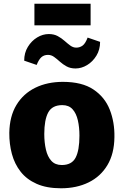

<svg xmlns="http://www.w3.org/2000/svg" viewBox="-20 -1004 665 1032"><path d="M308 8Q231 8 177.2 -15.8Q123.5 -39.5 91 -81Q58.5 -122.5 44 -176.2Q29.5 -230 30 -290Q31.5 -379 68.5 -440Q105.5 -501 170 -532.5Q234.5 -564 318 -564Q421 -564 482.2 -523Q543.5 -482 570 -414.5Q596.5 -347 595 -267Q594 -177.5 557.2 -116.2Q520.5 -55 456 -23.5Q391.5 8 308 8ZM312 -117Q365.5 -117 386.2 -156.2Q407 -195.5 407 -275Q407 -320 398.5 -357.2Q390 -394.5 370 -416.8Q350 -439 315 -439Q260.5 -439 239.2 -399.5Q218 -360 218 -284Q218 -238 226.8 -200Q235.5 -162 256 -139.5Q276.5 -117 312 -117ZM386 -636Q358.5 -636 338.2 -647Q318 -658 302 -672.5Q286 -687 270.8 -698Q255.5 -709 238 -709Q217 -709 203 -697Q189 -685 177 -655L110 -678Q110 -720 129.8 -752.2Q149.5 -784.5 179.8 -802.8Q210 -821 242 -821Q270 -821 290.2 -810Q310.5 -799 326.8 -784.5Q343 -770 358 -759Q373 -748 390 -748Q409 -748 424 -759Q439 -770 451 -802L518 -779Q518 -737 498.2 -704.8Q478.5 -672.5 448.2 -654.2Q418 -636 386 -636ZM165 -868V-984H467V-868Z"/></svg>

Font: Merriweather Sans Black
Style: Regular
Weight: 900
Designer: Eben Sorkin
Foundry: Eben Sorkin
Version: Version 1.008; ttfautohint (v1.7.19-72a1) -l 8 -r 50 -G 200 